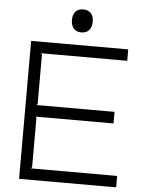

<svg xmlns="http://www.w3.org/2000/svg" viewBox="-65 -1072 859 1123"><g transform="rotate(5 365.0 -510.0)"><path d="M660 -67V0H90V-810H660V-743H153L160 -736V-445L153 -439H612V-371H153L160 -365V-74L153 -67ZM439 -953Q439 -921 423 -903Q407 -885 378 -885Q348 -885 332.5 -903Q317 -921 317 -953Q317 -984 332.5 -1002Q348 -1020 378 -1020Q408 -1020 423.5 -1002Q439 -984 439 -953Z"/></g></svg>

Font: Sinkin Sans 300 Light
Style: Regular
Weight: 300
Designer: Keith Bates
Foundry: K-Type
Version: Sinkin Sans (version 1.0)  by Keith Bates   •   © 2014   www